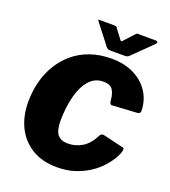

<svg xmlns="http://www.w3.org/2000/svg" viewBox="-169 -1079 1074 1211"><g transform="rotate(20 368.5 -473.0)"><path d="M445 -752Q532 -752 595.5 -720.5Q659 -689 695 -635Q731 -581 734 -511Q735 -487 716 -486L547 -476Q531 -475 529 -506Q526 -546 509.5 -572Q493 -598 446 -598Q404 -598 374.5 -576Q345 -554 325.5 -518Q306 -482 295 -439Q284 -396 279.5 -353.5Q275 -311 275 -276Q275 -208 298 -181Q321 -154 366 -154Q419 -154 463 -181Q507 -208 538 -270Q546 -287 569 -281L704 -249Q716 -246 703 -210Q698 -196 682 -169.5Q666 -143 638 -112Q610 -81 569 -53.5Q528 -26 474 -8Q420 10 352 10Q255 10 185.5 -32Q116 -74 79.5 -147.5Q43 -221 43 -317Q43 -387 59.5 -451.5Q76 -516 109 -570.5Q142 -625 190.5 -666Q239 -707 303 -729.5Q367 -752 445 -752ZM535 -950Q542 -957 547 -956Q552 -955 561 -955H666Q677 -955 679.5 -948.5Q682 -942 673 -933L543 -806Q537 -801 531.5 -799Q526 -797 515 -797H420Q406 -797 398 -803Q390 -809 386 -816L289 -941Q284 -949 281.5 -952Q279 -955 288 -955H387Q397 -955 402.5 -952Q408 -949 411 -941L452 -887Q462 -872 468 -877.5Q474 -883 485 -896L535 -950Z"/></g></svg>

Font: Libre Franklin Thin Black
Style: Italic
Weight: 900
Italic angle: -8°
Version: Version 2.000